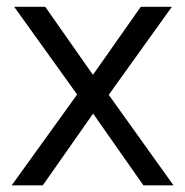

<svg xmlns="http://www.w3.org/2000/svg" viewBox="-20 -556 556 576"><path d="M211.4 -272.5 22.5 -535.6H115.7L258.8 -331.5L402.3 -535.6H495.6L306.2 -271.5L500.5 0H410.2L259.3 -215.3L108.4 0H15.1Z"/></svg>

Font: Oxygen
Style: Regular
Weight: 400
Designer: Vernon Adams
Foundry: Vernon Adams
Version: Version Release 0.2.3 webfont; ttfautohint (v0.93.3-1d66) -l